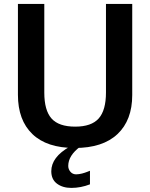

<svg xmlns="http://www.w3.org/2000/svg" viewBox="-20 -735 757 967"><path d="M339.4 211.4Q295.4 211.4 266.8 189.9Q238.3 168.5 238.3 127.4Q238.3 56.2 331.5 3.4H384.3Q323.7 48.3 323.7 100.6Q323.7 117.2 334.7 130.1Q345.7 143.1 363.8 143.1Q370.6 143.1 378.7 141.8Q386.7 140.6 393.3 138.9Q399.9 137.2 407.2 134.8Q414.6 132.3 418.9 130.6Q423.3 128.9 428 127Q432.6 125 433.1 125V193.4Q386.7 211.4 339.4 211.4ZM356.4 10.3Q215.8 10.3 143.1 -59.8Q70.3 -129.9 70.3 -257.3V-715.3H203.1V-268.6Q203.1 -179.2 239.5 -138.2Q275.9 -97.2 358.9 -97.2Q440.4 -97.2 477.1 -138.4Q513.7 -179.7 513.7 -269V-715.3H646V-256.3Q646 -129.9 571.8 -59.8Q497.6 10.3 356.4 10.3Z"/></svg>

Font: Oxygen
Style: Bold
Weight: 700
Designer: vernon adams
Foundry: Vernon Adams
Version: Version 0.2.3 webfont; ttfautohint (v0.93.3-1d66) -l 8 -r 50